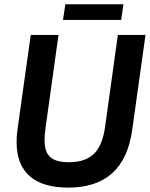

<svg xmlns="http://www.w3.org/2000/svg" viewBox="-20 -860 699 896"><path d="M298 15.5C471 15.5 571.5 -72 597 -254L659 -697H530L470.5 -269C455.5 -162.5 413 -103 301 -103C217 -103 188 -136.5 188 -205.5C188 -222 189.5 -241.5 192.5 -263L253 -697H123.5L61.5 -255C58.5 -234.5 57.5 -214.5 57.5 -196.5C57.5 -56.5 140 15.5 298 15.5ZM274 -767H545.5L556 -840H285Z"/></svg>

Font: HK Grotesk
Style: Bold Italic
Weight: 700
Italic angle: -16°
Designer: Alfredo Marco Pradil
Foundry: Hanken Design Co.
Version: Version 3.001;FEAKit 1.0